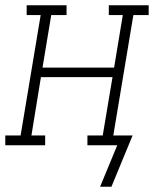

<svg xmlns="http://www.w3.org/2000/svg" viewBox="-54 -550 583 727"><path d="M325 157 390 0H277V-37H335L372 -258H101L65 -37H117V0H-34V-37H24L100 -493H47V-530H198V-493H140L107 -294H378L411 -493H358V-530H509V-493H451L375 -37H448L368 157Z"/></svg>

Font: Iosevka Slab XLtObl
Style: Regular
Weight: 200
Italic angle: -9°
Monospace: yes
Designer: Belleve Invis
Foundry: Belleve Invis
Version: Version 11.1.1; ttfautohint (v1.8.3)